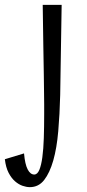

<svg xmlns="http://www.w3.org/2000/svg" viewBox="-88 -536 359 791"><path d="M11 96Q15 141 26 162Q37 183 53 183Q66 183 74 164Q82 145 86.5 111.5Q91 78 92.5 32.5Q94 -13 94 -66Q94 -73 94 -81Q94 -89 94 -106Q94 -123 93.5 -151.5Q93 -180 92.5 -228Q92 -276 90.5 -346Q89 -416 88 -516H166L160 -145Q158 -65 152 4.5Q146 74 131.5 125Q117 176 94 205.5Q71 235 35 235Q21 235 5 229.5Q-11 224 -26 211Q-41 198 -52.5 176Q-64 154 -68 120Z"/></svg>

Font: Combo
Style: Regular
Weight: 400
Designer: Eduardo Rodriguez Tunni
Foundry: Eduardo Rodriguez Tunni
Version: Version 1.001